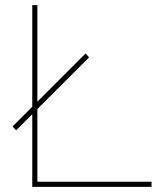

<svg xmlns="http://www.w3.org/2000/svg" viewBox="-20 -730 626 750"><path d="M126 -20H572V0H106V-284L43 -221L29 -236L106 -313V-710H126V-333L314 -521L328 -506L126 -304Z"/></svg>

Font: Raleway-v4020 Thin
Style: Regular
Weight: 250
Designer: Matt McInerney, Pablo Impallari, Rodrigo Fuenzalida
Foundry: Matt McInerney, Pablo Impallari, Rodrigo Fuenzalida
Version: Version 4.020;PS 004.020;hotconv 1.0.88;makeotf.lib2.5.64775